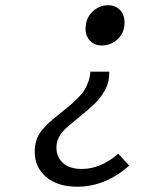

<svg xmlns="http://www.w3.org/2000/svg" viewBox="-20 -518 640 734"><path d="M369.1 -344.2Q342.3 -344.2 324.7 -361.8Q307.1 -379.4 307.1 -408.2Q307.1 -447.8 333 -472.9Q358.9 -498 394 -498Q420.9 -498 438.5 -480.2Q456.1 -462.4 456.1 -432.1Q456.1 -393.1 430.2 -368.7Q404.3 -344.2 369.1 -344.2ZM274.9 195.8Q200.7 195.8 156.7 158.7Q112.8 121.6 112.8 63Q112.8 37.6 119.4 17.3Q126 -2.9 140.4 -20.3Q154.8 -37.6 170.2 -51.5Q185.5 -65.4 209.5 -84.5Q216.8 -89.8 220.2 -92.8Q240.2 -108.9 251 -118.2Q261.7 -127.4 278.1 -143.8Q294.4 -160.2 302.7 -173.6Q311 -187 317.9 -205.8Q324.7 -224.6 325.2 -244.1H397.9Q397.9 -224.6 394.3 -207.3Q390.6 -189.9 381.3 -173.8Q372.1 -157.7 364 -146.2Q356 -134.8 339.4 -119.1Q322.8 -103.5 313.2 -95.5Q303.7 -87.4 283.2 -70.8Q234.4 -31.2 222.2 -17.6Q195.8 11.2 195.8 46.9Q195.8 82 220.7 105Q245.6 127.9 293 127.9Q364.7 127.9 432.1 69.8L474.1 115.2Q382.8 195.8 274.9 195.8Z"/></svg>

Font: Office Code Pro D Italic
Style: Regular
Weight: 400
Italic angle: -9°
Designer: Nathan Rutzky & Paul D. Hunt
Foundry: Adobe Systems Incorporated
Version: Version 1.004;PS 001.004;hotconv 1.0.70;makeotf.lib2.5.58329